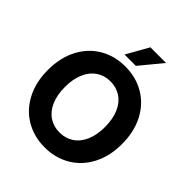

<svg xmlns="http://www.w3.org/2000/svg" viewBox="-257 -1096 1261 1261"><g transform="rotate(45 373.5 -466.0)"><path d="M29.3 -363.3Q29.3 -477.5 73.9 -562.8Q118.5 -648 196.8 -693.7Q275.2 -739.3 373.6 -739.3Q471.8 -739.3 550.1 -693.7Q628.5 -648 673.2 -562.8Q718 -477.5 718 -363.3Q718 -249.5 673.1 -164.5Q628.3 -79.5 550 -33.9Q471.8 11.7 373.6 11.7Q275.2 11.7 196.9 -34Q118.7 -79.8 74 -164.8Q29.3 -249.8 29.3 -363.3ZM559.8 -363.3Q559.8 -437.8 536.5 -491.3Q513.3 -544.8 471 -572.9Q428.8 -601 373.6 -601Q318.3 -601 276.3 -572.9Q234.3 -544.8 210.9 -491.3Q187.5 -437.8 187.5 -363.3Q187.5 -289.3 210.9 -235.9Q234.3 -182.5 276.3 -154.5Q318.3 -126.6 373.6 -126.6Q428.8 -126.6 471 -154.6Q513.3 -182.7 536.5 -236Q559.8 -289.3 559.8 -363.3ZM400.4 -944.4H546.1L418.9 -790.7H313.9Z"/></g></svg>

Font: Intratopia Thin
Style: Regular
Weight: 100
Designer: Rasmus Andersson
Foundry: rsms
Version: Version 3.000;Glyphs 3.2.3 (3260)